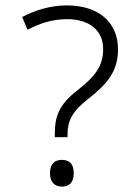

<svg xmlns="http://www.w3.org/2000/svg" viewBox="-20 -774 496 711"><path d="M228 -754C166 -754 110 -736 62 -711L82 -664C127 -687 172 -703 229 -703C309 -703 362 -663 362 -592C362 -526 328 -488 266 -439C199 -387 183 -343 183 -279V-266H230V-275C230 -325 246 -361 307 -408C377 -463 417 -510 417 -591C417 -695 341 -754 228 -754ZM209 -83C238 -83 253 -100 253 -133C253 -166 238 -182 209 -182C182 -182 165 -166 165 -133C165 -100 182 -83 209 -83Z"/></svg>

Font: Noto Sans Telugu UI Light
Style: Regular
Weight: 300
Designer: Jelle Bosma - Monotype Design Team
Foundry: Monotype Imaging Inc.
Version: Version 2.005